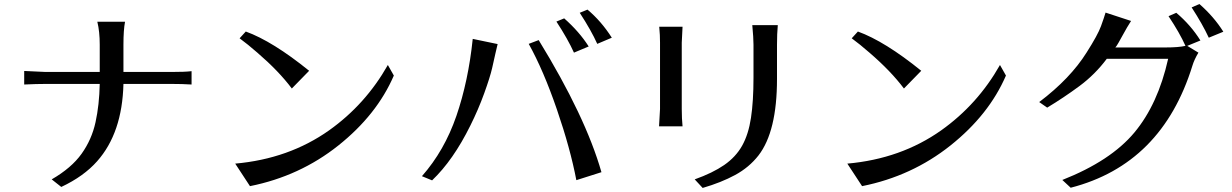

<svg xmlns="http://www.w3.org/2000/svg" viewBox="-20 -883 6040 941"><path d="M98.6 -468.8V-535.2Q198.2 -530.3 204.1 -530.3H468.8V-664.1Q468.8 -728.5 457 -776.4H592.8Q585 -736.3 585 -664.1V-530.3H819.3Q887.7 -530.3 918.9 -534.2V-468.8Q874 -471.7 818.4 -471.7H585Q579.1 -231.4 456.1 -92.8Q390.6 -18.6 280.3 33.2L233.4 -3.9Q330.1 -59.6 379.9 -129.4Q429.7 -199.2 448.2 -284.2Q466.8 -369.1 468.8 -471.7H206.1Q159.2 -471.7 98.6 -468.8Z M1132.8 -81.1Q1395.5 -104.5 1592.8 -244.1Q1771.5 -371.1 1880.9 -564.5L1910.2 -512.7Q1827.1 -320.3 1638.2 -169.9Q1449.2 -19.5 1205.1 29.3ZM1154.3 -695.3 1184.6 -728.5Q1316.4 -680.7 1495.1 -536.1L1410.2 -449.2Q1346.7 -534.2 1241.2 -625Q1194.3 -666 1154.3 -695.3Z M2047.9 -19.5Q2158.2 -144.5 2216.8 -314.9Q2275.4 -485.4 2296.9 -692.4L2418.9 -667Q2414.1 -648.4 2408.2 -621.6Q2402.3 -594.7 2392.1 -549.8Q2381.8 -504.9 2353 -425.3Q2324.2 -345.7 2285.2 -267.6Q2201.2 -97.7 2097.7 1ZM2571.3 -668 2620.1 -686.5Q2849.6 -312.5 2927.7 -39.1L2804.7 0Q2775.4 -154.3 2709.5 -346.2Q2643.6 -538.1 2571.3 -668ZM2707 -777.3 2745.1 -793Q2819.3 -727.5 2865.2 -655.3L2793 -625Q2763.7 -690.4 2707 -777.3ZM2821.3 -820.3 2859.4 -835.9Q2927.7 -778.3 2978.5 -698.2L2907.2 -668Q2877.9 -733.4 2821.3 -820.3Z M3210 -263.7Q3214.8 -338.9 3214.8 -348.6V-673.8Q3214.8 -687.5 3213.9 -711.9L3210.9 -752H3325.2Q3321.3 -683.6 3321.3 -673.8V-348.6Q3321.3 -327.1 3322.3 -303.7L3325.2 -263.7ZM3384.8 -3.9Q3472.7 -35.2 3529.3 -74.2Q3585.9 -113.3 3617.2 -168.9Q3648.4 -224.6 3660.6 -305.7Q3672.9 -386.7 3672.9 -502V-664.1Q3672.9 -697.3 3667 -759.8H3792Q3788.1 -717.8 3788.1 -664.1V-496.1Q3788.1 -238.3 3697.3 -121.1Q3651.4 -62.5 3583 -25.4Q3514.6 11.7 3423.8 38.1Z M4132.8 -81.1Q4395.5 -104.5 4592.8 -244.1Q4771.5 -371.1 4880.9 -564.5L4910.2 -512.7Q4827.1 -320.3 4638.2 -169.9Q4449.2 -19.5 4205.1 29.3ZM4154.3 -695.3 4184.6 -728.5Q4316.4 -680.7 4495.1 -536.1L4410.2 -449.2Q4346.7 -534.2 4241.2 -625Q4194.3 -666 4154.3 -695.3Z M5073.2 -382.8Q5225.6 -498 5305.7 -626Q5360.4 -711.9 5376 -754.9Q5391.6 -797.9 5398.4 -821.3L5523.4 -780.3Q5504.9 -752 5481 -708Q5457 -664.1 5453.1 -659.2Q5449.2 -654.3 5446.3 -650.4H5691.4Q5755.9 -650.4 5790 -658.2Q5761.7 -721.7 5707 -803.7L5745.1 -820.3Q5816.4 -759.8 5863.3 -684.6L5798.8 -658.2L5853.5 -625Q5833 -590.8 5824.2 -561.5Q5674.8 -78.1 5227.5 37.1L5186.5 -1Q5423.8 -94.7 5539.6 -233.4Q5655.3 -372.1 5705.1 -594.7H5404.3Q5346.7 -517.6 5270 -460.9Q5193.4 -404.3 5112.3 -355.5ZM5820.3 -846.7 5858.4 -863.3Q5929.7 -800.8 5975.6 -727.5L5904.3 -698.2Q5874 -763.7 5820.3 -846.7Z"/></svg>

Font: GenEi LateMin v2
Style: Medium
Weight: 500
Designer: o_tamon (Modified)
Foundry: o_tamon / Adobe Systems Incorporated / FONT 910 / Philipp H. Poll
Version: Version 2.1;Original Version 1.004